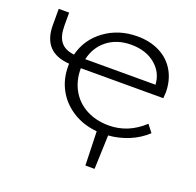

<svg xmlns="http://www.w3.org/2000/svg" viewBox="-115 -593 904 884"><g transform="rotate(20 337.0 -150.5)"><path d="M442 4 436 170H391L386 4Q319 -2 267.5 -34.5Q216 -67 188 -118Q160 -169 160 -231V-245Q29 -254 29 -387V-466H80V-403Q80 -350 101 -323.5Q122 -297 167 -292Q187 -372 255 -421.5Q323 -471 414 -471Q476 -471 524 -446.5Q572 -422 598 -376.5Q624 -331 624 -272Q624 -264 622 -244H218V-242Q218 -183 244 -137Q270 -91 318 -65.5Q366 -40 428 -40Q523 -40 598 -110L626 -74Q590 -40 542 -20Q494 0 442 4ZM223 -290H567Q564 -349 518 -387Q472 -425 400 -425Q331 -425 284 -388.5Q237 -352 223 -290Z"/></g></svg>

Font: Ysabeau SC Semilight
Style: Regular
Weight: 300
Designer: Christian Thalmann (Catharsis Fonts)
Version: Version 0.003